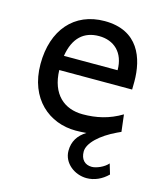

<svg xmlns="http://www.w3.org/2000/svg" viewBox="-108 -589 752 881"><g transform="rotate(15 267.5 -149.0)"><path d="M482.9 -236.8C483.4 -245.6 483.4 -266.1 483.4 -274.9C483.4 -384.8 441.9 -507.8 280.8 -507.8C136.2 -507.8 46.4 -403.3 46.4 -241.7C46.4 -75.7 156.2 12.2 280.8 12.2C298.8 12.2 315.9 11.2 332 9.8C293.9 33.2 273.4 65.9 273.4 109.9C273.4 168.5 328.6 210 385.7 210C421.9 210 457.5 194.3 485.8 166L471.2 117.2C453.1 138.7 416.5 153.8 395.5 153.8C361.8 153.8 341.8 131.8 341.8 95.2C341.8 54.7 393.6 6.8 466.8 -27.8L485.8 -36.6L476.1 -117.2C416.5 -81.1 356 -68.4 293 -68.4C204.6 -68.4 140.1 -122.6 136.7 -236.8ZM273.4 -434.6C344.2 -434.6 395.5 -389.2 395.5 -305.2H140.6C154.8 -393.6 202.1 -434.6 273.4 -434.6Z"/></g></svg>

Font: Andika
Style: Regular
Weight: 400
Designer: Victor Gaultney, Annie Olsen, Julie Remington, Don Collingsworth, Eric Hays
Foundry: SIL International
Version: Version 1.000